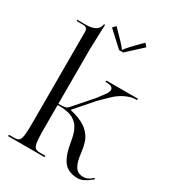

<svg xmlns="http://www.w3.org/2000/svg" viewBox="-184 -858 875 969"><g transform="rotate(30 253.0 -373.0)"><path d="M11 0ZM303 -656H279L191 -737L207 -755L248 -713Q265.8 -694.8 277.4 -681.1Q289 -667.5 289 -665H293Q293 -667.5 304.6 -681.1Q316.2 -694.8 334 -713L375 -755L391 -737ZM84 -134V-651Q84 -663 77.5 -669.5Q71 -676 59 -676H20V-683H68Q136 -683 146 -723L148 -731H154L149 -588V-268Q173.2 -268 185.8 -270.5Q198.2 -273 204 -280L299 -388L330 -429Q344.2 -447.5 344.2 -460.8Q344.2 -483 304 -483H300V-491H484V-483H477Q450 -483 417.4 -467.4Q384.8 -451.8 357 -424L310 -378L220 -275V-272Q246.8 -266 268.2 -257.4Q289.8 -248.8 304.8 -239.4Q319.8 -230 331.1 -217.6Q342.5 -205.2 349.2 -194.1Q356 -183 360.8 -168Q365.5 -153 367.8 -141.5Q370 -130 372 -114Q375.2 -87.5 379.6 -69.8Q384 -52 392 -38Q400 -24 412.5 -17.5Q425 -11 443 -11Q464 -11 484 -27L495 -36L499 -30L489 -22Q450.5 9 421 9Q397.5 9 379.2 2.6Q361 -3.8 348.5 -14.8Q336 -25.8 326.6 -43.6Q317.2 -61.5 311.5 -81.2Q305.8 -101 301 -128Q298.8 -141.5 297.1 -149.9Q295.5 -158.2 292.1 -170.9Q288.8 -183.5 285.2 -191.5Q281.8 -199.5 275.9 -210Q270 -220.5 262.9 -227.1Q255.8 -233.8 245.6 -240.9Q235.5 -248 223.2 -251.9Q211 -255.8 195 -258.4Q179 -261 160 -261H149V-134Q149 -111.2 149.2 -95.8Q149.5 -80.2 150.5 -66.2Q151.5 -52.2 152.8 -43.9Q154 -35.5 156.6 -28.4Q159.2 -21.2 162.1 -17.8Q165 -14.2 170.1 -11.8Q175.2 -9.2 180.6 -8.6Q186 -8 194 -8H223V0H11V-8H40Q50.8 -8 57.1 -9.1Q63.5 -10.2 69 -15.5Q74.5 -20.8 77 -28Q79.5 -35.2 81.4 -51Q83.2 -66.8 83.6 -84.9Q84 -103 84 -134Z"/></g></svg>

Font: FogtwoNo5
Style: Regular
Weight: 400
Designer: gluk (gluksza@wp.pl)
Foundry: gluk (gluksza@wp.pl)
Version: Version 0.87